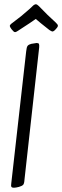

<svg xmlns="http://www.w3.org/2000/svg" viewBox="-20 -874 292 902"><path d="M152 -672Q149 -672 127 -668Q115 -665 110 -659Q105 -653 103 -633L33 -13Q31 -1 33.5 3.5Q36 8 45 8Q54 8 69 4Q83 0 88.5 -5.5Q94 -11 95 -30L164 -651Q165 -663 163 -667.5Q161 -672 152 -672ZM173 -764 212 -733Q223 -726 226 -726Q233 -726 243 -738Q244 -739 248 -744Q252 -749 252 -753Q252 -759 242 -768Q205 -801 162 -846Q154 -854 148 -854Q144 -854 137 -849L119 -832Q79 -796 39 -767Q26 -758 26 -752Q26 -748 34 -737Q39 -731 43 -727Q47 -723 51 -723Q55 -723 64 -729L119 -765Q128 -771 135 -776Q142 -781 148 -785Z"/></svg>

Font: Farsan
Style: Regular
Weight: 400
Version: Version 1.001g;PS 1.001;hotconv 1.0.86;makeotf.lib2.5.63406 